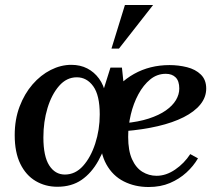

<svg xmlns="http://www.w3.org/2000/svg" viewBox="-20 -740 856 770"><path d="M210 9Q162 9 123 -14Q84 -37 61.5 -83Q39 -129 39 -198Q39 -261 58.5 -312.5Q78 -364 110.5 -401.5Q143 -439 183.5 -459.5Q224 -480 266 -480Q302 -480 330 -465.5Q358 -451 377 -425Q396 -399 403 -364L419 -209Q402 -145 374.5 -95.5Q347 -46 307 -18.5Q267 9 210 9ZM240 -40Q282 -40 313 -74.5Q344 -109 362 -164.5Q380 -220 380 -281Q380 -358 354 -394Q328 -430 288 -430Q247 -430 217 -395.5Q187 -361 170.5 -306.5Q154 -252 154 -189Q154 -113 177.5 -76.5Q201 -40 240 -40ZM449 -144 392 -228 390 -364 423 -469H469L480 -364ZM576 10Q521 10 476.5 -12.5Q432 -35 406.5 -81Q381 -127 381 -197Q381 -281 417.5 -344.5Q454 -408 517.5 -443.5Q581 -479 660 -479Q696 -479 730 -470.5Q764 -462 785.5 -441Q807 -420 807 -385Q807 -350 783.5 -321Q760 -292 716.5 -270Q673 -248 613 -234Q553 -220 480 -214V-246Q535 -251 576.5 -264.5Q618 -278 645 -297Q672 -316 685.5 -338.5Q699 -361 699 -385Q699 -415 684.5 -429.5Q670 -444 645 -444Q610 -444 582.5 -421.5Q555 -399 535 -362Q515 -325 504.5 -280.5Q494 -236 494 -191Q494 -136 509.5 -101.5Q525 -67 551 -51Q577 -35 608 -35Q646 -35 682.5 -60Q719 -85 743 -122L774 -105Q756 -74 727.5 -48Q699 -22 661.5 -6Q624 10 576 10ZM594 -720 457 -545H427L481 -720Z"/></svg>

Font: Brygada 1918 SemiBold
Style: Italic
Weight: 600
Italic angle: -8°
Designer: Mateusz Machalski | Borys Kosmynka | Przemek Hoffer
Foundry: NIEPODLEGLA 2018
Version: Version 3.006